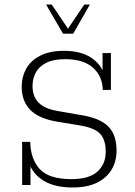

<svg xmlns="http://www.w3.org/2000/svg" viewBox="-20 -819 598 850"><path d="M301 11Q223 11 174 -18.5Q125 -48 108 -99L115 -97V0H78V-191H114Q115 -116 155.5 -71Q196 -26 296 -26Q375 -26 411.5 -59.5Q448 -93 448 -147Q448 -202 422 -228Q396 -254 332 -264L235 -280Q154 -293 115 -331.5Q76 -370 76 -436Q76 -478 95.5 -514Q115 -550 157 -572Q199 -594 263 -594Q336 -594 381.5 -565Q427 -536 442 -488H434V-584H471V-421H435Q434 -481 392 -519Q350 -557 268 -557Q216 -557 184 -540.5Q152 -524 138 -497Q124 -470 124 -438Q124 -391 152 -363.5Q180 -336 239 -327L336 -310Q421 -297 458.5 -260Q496 -223 496 -153Q496 -105 474 -68Q452 -31 409 -10Q366 11 301 11ZM259 -670 184 -799H209L281 -692L353 -799H378L304 -670Z"/></svg>

Font: Rokkitt SemiBold ExtraLight
Style: Regular
Weight: 250
Version: Version 3.103